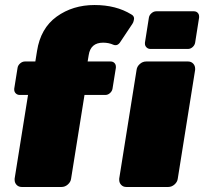

<svg xmlns="http://www.w3.org/2000/svg" viewBox="-20 -745 823 765"><path d="M455 -28.3V-33.3L524.2 -466.7Q525.8 -480 537.1 -490Q548.3 -500 562.5 -500H729.2Q741.7 -500 749.6 -491.7Q757.5 -483.3 757.5 -471.7V-466.7L688.3 -33.3Q686.7 -20 675.4 -10Q664.2 0 650 0H483.3Q470.8 0 462.9 -8.3Q455 -16.7 455 -28.3ZM557.5 -570.8V-575L573.3 -675Q575 -685 583.8 -692.5Q592.5 -700 602.5 -700H752.5Q761.7 -700 767.5 -694.2Q773.3 -688.3 773.3 -679.2V-675L757.5 -575Q755.8 -565 747.5 -557.5Q739.2 -550 729.2 -550H579.2Q570 -550 563.8 -556.2Q557.5 -562.5 557.5 -570.8ZM36.7 -387.5V-391.7L50 -475Q51.7 -485 60.4 -492.5Q69.2 -500 79.2 -500H120.8L127.5 -541.7Q141.7 -632.5 205.8 -678.8Q270 -725 356.7 -725Q442.5 -725 503.3 -687.5Q514.2 -681.7 514.2 -670.8Q514.2 -670 513.8 -668.3Q513.3 -666.7 513.3 -665Q511.7 -655.8 507.5 -650L457.5 -575Q450 -565 440.8 -565Q435 -565 431.7 -566.7Q413.3 -575 390.8 -575Q340.8 -575 333.3 -525L329.2 -500H420.8Q430 -500 435.8 -494.2Q441.7 -488.3 441.7 -479.2V-475L428.3 -391.7Q426.7 -381.7 418.3 -374.2Q410 -366.7 400 -366.7H316.7L263.3 -33.3Q261.7 -20 250.4 -10Q239.2 0 225 0H66.7Q54.2 0 46.2 -8.3Q38.3 -16.7 38.3 -28.3V-33.3L91.7 -366.7H58.3Q49.2 -366.7 42.9 -372.9Q36.7 -379.2 36.7 -387.5Z"/></svg>

Font: BoonTook Mon
Style: Italic
Weight: 400
Italic angle: -9°
Designer: Sungsit Sawaiwan
Foundry: FontUni
Version: Version 3.0